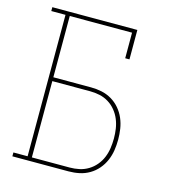

<svg xmlns="http://www.w3.org/2000/svg" viewBox="-109 -825 819 914"><g transform="rotate(15 300.0 -367.5)"><path d="M36 0V-19H106V-716H36V-735H455V-590H434V-716H127V-414H313Q340 -414 366 -408.5Q392 -403 415 -389.5Q438 -376 455.5 -355.5Q473 -335 483.5 -310.5Q494 -286 498 -259.5Q502 -233 502 -207Q502 -180 498 -154Q494 -128 483.5 -103.5Q473 -79 455.5 -58.5Q438 -38 415 -24.5Q392 -11 366 -5.5Q340 0 313 0ZM313 -19Q337 -19 360.5 -24Q384 -29 404.5 -41.5Q425 -54 440.5 -72.5Q456 -91 465 -113Q474 -135 477.5 -159Q481 -183 481 -207Q481 -231 477.5 -254.5Q474 -278 465 -300Q456 -322 440.5 -341Q425 -360 404.5 -372.5Q384 -385 360.5 -390Q337 -395 313 -395H127V-19Z"/></g></svg>

Font: Iosevka Etoile Thin
Style: Regular
Weight: 100
Designer: Belleve Invis
Foundry: Belleve Invis
Version: Version 22.1.2; ttfautohint (v1.8.4)